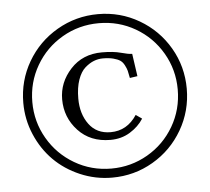

<svg xmlns="http://www.w3.org/2000/svg" viewBox="-45 -636 723 661"><g transform="rotate(-5 316.5 -305.5)"><path d="M437 -216.8Q419.9 -189.9 390.1 -171.6Q360.4 -153.3 322.3 -153.3Q252.9 -153.3 210.7 -198.7Q168.5 -244.1 168.5 -306.6Q168.5 -365.2 210.2 -410.6Q252 -456.1 318.8 -456.1Q358.4 -456.1 384 -449Q409.7 -441.9 422.4 -441.9L433.6 -363.8L407.2 -359.9Q404.3 -376.5 402.1 -385Q399.9 -393.6 394 -404.8Q388.2 -416 379.9 -421.6Q371.6 -427.2 356.4 -431.2Q341.3 -435.1 320.3 -435.1Q304.2 -435.1 289.1 -429.2Q273.9 -423.3 258.5 -409.9Q243.2 -396.5 233.6 -369.4Q224.1 -342.3 224.1 -304.7Q224.1 -251.5 250.5 -215.6Q276.9 -179.7 325.2 -179.7Q382.3 -179.7 416 -231.4ZM316.9 -23.4Q259.3 -23.4 206.8 -45.9Q154.3 -68.4 116.5 -106.4Q78.6 -144.5 56.4 -196.8Q34.2 -249 34.2 -306.2Q34.2 -382.8 72 -447.8Q109.9 -512.7 175 -550.5Q240.2 -588.4 316.9 -588.4Q393.6 -588.4 458.5 -550.5Q523.4 -512.7 561.3 -447.8Q599.1 -382.8 599.1 -306.2Q599.1 -229.5 561.3 -164.3Q523.4 -99.1 458.5 -61.3Q393.6 -23.4 316.9 -23.4ZM316.9 -557.1Q248 -557.1 190.2 -523.4Q132.3 -489.7 98.9 -432.1Q65.4 -374.5 65.4 -306.2Q65.4 -238.3 98.9 -180.4Q132.3 -122.6 190.2 -88.6Q248 -54.7 316.9 -54.7Q384.8 -54.7 442.6 -88.1Q500.5 -121.6 534.2 -179.4Q567.9 -237.3 567.9 -306.2Q567.9 -374.5 534.2 -432.4Q500.5 -490.2 442.9 -523.7Q385.3 -557.1 316.9 -557.1Z"/></g></svg>

Font: Libertinage
Style: l
Weight: 400
Designer: OSP
Foundry: OSP
Version: Version 1.0; 2008; OFL relea